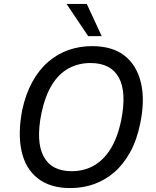

<svg xmlns="http://www.w3.org/2000/svg" viewBox="-20 -949 794 978"><path d="M338 9Q236 9 173 -40Q110 -89 90 -178.5Q70 -268 93 -388Q111 -471 145 -532.5Q179 -594 225.5 -634Q272 -674 328.5 -694Q385 -714 449 -714Q553 -714 615 -665Q677 -616 698 -527Q719 -438 694 -319Q677 -235 642.5 -173Q608 -111 561.5 -71Q515 -31 458.5 -11Q402 9 338 9ZM345 -77Q407 -77 456.5 -104.5Q506 -132 542 -188.5Q578 -245 597 -335Q626 -479 585.5 -553.5Q545 -628 441 -628Q380 -628 330 -601Q280 -574 245 -517.5Q210 -461 191 -372Q162 -228 202 -152.5Q242 -77 345 -77ZM429 -765 319 -929H422L498 -765Z"/></svg>

Font: Nunito Sans 7pt SemiCondensed Medium
Style: Italic
Weight: 500
Width: 4
Italic angle: -9°
Designer: Vernon Adams
Foundry: Vernon Adams
Version: Version 3.101;gftools[0.9.27]